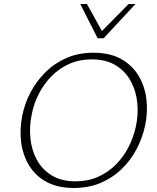

<svg xmlns="http://www.w3.org/2000/svg" viewBox="-20 -927 779 954"><path d="M347 7Q267 7 211.5 -23Q156 -53 124.5 -105Q93 -157 85 -221.5Q77 -286 91 -354Q103 -414 132.5 -469.5Q162 -525 206.5 -569Q251 -613 310.5 -639Q370 -665 444 -665Q526 -665 581.5 -634Q637 -603 668.5 -550.5Q700 -498 707.5 -433.5Q715 -369 701 -303Q688 -242 658.5 -186Q629 -130 584 -86.5Q539 -43 479.5 -18Q420 7 347 7ZM355 -26Q417 -26 467.5 -48.5Q518 -71 556 -109.5Q594 -148 619 -197Q644 -246 655 -298Q668 -358 662 -417Q656 -476 629.5 -524.5Q603 -573 555 -602.5Q507 -632 436 -632Q374 -632 324 -609.5Q274 -587 236 -548.5Q198 -510 173 -461Q148 -412 138 -360Q125 -300 131 -240.5Q137 -181 163 -133Q189 -85 237 -55.5Q285 -26 355 -26ZM465 -737 476 -762 619 -907H653L495 -737ZM465 -737 379 -907H412L492 -763L495 -737Z"/></svg>

Font: Ysabeau Infant ExtraLight
Style: Italic
Weight: 250
Italic angle: -12°
Designer: Christian Thalmann (Catharsis Fonts)
Version: Version 2.001;gftools[0.9.30]; featfreeze: ss01,ss02,lnum